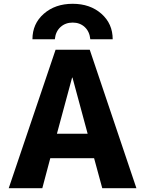

<svg xmlns="http://www.w3.org/2000/svg" viewBox="-20 -992 765 1012"><path d="M574 -785H456Q452 -826 426.5 -849.5Q401 -873 363 -873Q325 -873 299 -849.5Q273 -826 269 -785H151Q151 -867 211 -919.5Q271 -972 363 -972Q455 -972 514.5 -919.5Q574 -867 574 -785ZM273 -730H453L699 0H519L476 -158H245L203 0H26ZM280 -287H442L362 -583H360Z"/></svg>

Font: M PLUS 1p ExtraBold
Style: Regular
Weight: 800
Version: Version 1.062